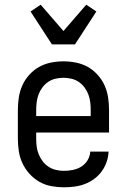

<svg xmlns="http://www.w3.org/2000/svg" viewBox="-20 -789 540 817"><path d="M252 8Q225 8 198 3Q171 -2 147.5 -15.5Q124 -29 105.5 -49.5Q87 -70 75.5 -94.5Q64 -119 60 -146Q56 -173 56 -200V-320Q56 -347 60 -374Q64 -401 75 -425.5Q86 -450 104.5 -470.5Q123 -491 146 -504Q169 -517 196 -522.5Q223 -528 250 -528Q277 -528 304 -522.5Q331 -517 354 -504Q377 -491 395.5 -470.5Q414 -450 425 -425.5Q436 -401 440 -374Q444 -347 444 -320V-225H134V-200Q134 -183 136 -166Q138 -149 144.5 -133Q151 -117 161.5 -103Q172 -89 186.5 -79.5Q201 -70 218 -66Q235 -62 252 -62Q271 -62 290.5 -66Q310 -70 326 -80Q342 -90 352.5 -107Q363 -124 364 -144H442Q441 -121 433.5 -99.5Q426 -78 412.5 -59.5Q399 -41 380.5 -27.5Q362 -14 341 -6Q320 2 297 5Q274 8 252 8ZM366 -295V-320Q366 -337 364 -354Q362 -371 356 -387Q350 -403 339.5 -417Q329 -431 315 -440.5Q301 -450 284 -454Q267 -458 250 -458Q233 -458 216 -454Q199 -450 185 -440.5Q171 -431 160.5 -417Q150 -403 144 -387Q138 -371 136 -354Q134 -337 134 -320V-295ZM201 -600 110 -740 153 -769 250 -657 347 -769 390 -740 299 -600Z"/></svg>

Font: Iosevka SS18
Style: Regular
Weight: 400
Monospace: yes
Designer: Belleve Invis
Foundry: Belleve Invis
Version: Version 25.1.1; ttfautohint (v1.8.4)